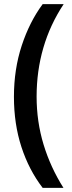

<svg xmlns="http://www.w3.org/2000/svg" viewBox="-20 -745 344 923"><path d="M47 -280Q47 -412 84.5 -526Q122 -640 185 -725H286Q221 -627 188.5 -515.5Q156 -404 156 -281Q156 -160 189.5 -50Q223 60 285 158H185Q119 72 83 -38.5Q47 -149 47 -280Z"/></svg>

Font: Noto Sans Lao Looped UI ExCd SmBd
Style: Regular
Weight: 600
Width: 2
Designer: Mark Frömberg, Ben Mitchell
Foundry: The Fontpad Ltd
Version: Version 1.001